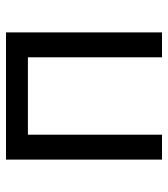

<svg xmlns="http://www.w3.org/2000/svg" viewBox="20 -580 560 640"><g transform="rotate(-90 300.0 -260.0)"><path d="M88 0V-520H512V0H429V-447H171V0Z"/></g></svg>

Font: Bmono
Style: Regular
Weight: 400
Monospace: yes
Designer: Belleve Invis
Foundry: Belleve Invis
Version: Version 11.2.2; ttfautohint (v1.8.2)